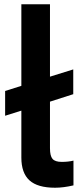

<svg xmlns="http://www.w3.org/2000/svg" viewBox="-20 -866 389 899"><path d="M324 -114V2Q277 13 238 13Q156 13 118 -21.5Q80 -56 80 -128V-348L4 -324V-440L80 -464V-846H214V-507L323 -541V-425L214 -390V-172Q214 -136 226 -122Q238 -108 269 -108Q300 -108 324 -114Z"/></svg>

Font: Biryani
Style: Bold
Weight: 700
Designer: Dan Reynolds and Mathieu Reguer
Foundry: Dan Reynolds and Mathieu Reguer
Version: Version 1.004; ttfautohint (v1.1) -l 5 -r 5 -G 72 -x 0 -D la